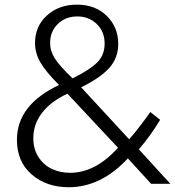

<svg xmlns="http://www.w3.org/2000/svg" viewBox="-20 -784 747 819"><path d="M272.9 14.6Q178.2 14.6 115.2 -39.8Q52.2 -94.2 52.2 -187.5Q52.2 -336.9 231.9 -421.4Q175.3 -478 152.3 -517.8Q129.4 -557.6 129.4 -599.6Q129.4 -672.4 180.4 -718.3Q231.4 -764.2 308.1 -764.2Q386.7 -764.2 435.5 -716.1Q484.4 -668 484.4 -596.7Q484.4 -536.6 445.8 -493.9Q407.2 -451.2 326.2 -411.6L530.8 -189.9Q547.4 -207.5 577.9 -247.3Q608.4 -287.1 621.1 -306.2L663.1 -272.9Q622.6 -205.6 572.3 -147L706.5 0H624.5L525.4 -108.4Q411.6 14.6 272.9 14.6ZM267.6 -384.3Q196.8 -351.6 159.4 -302.7Q122.1 -253.9 122.1 -194.3Q122.1 -148.4 144 -114.3Q166 -80.1 201.2 -63.5Q236.3 -46.9 279.3 -46.9Q387.2 -46.9 483.4 -153.8ZM193.8 -600.6Q193.8 -566.4 214.1 -534.4Q234.4 -502.4 289.6 -449.7Q361.8 -485.4 394 -517.1Q426.3 -548.8 426.3 -597.7Q426.3 -649.4 392.8 -681.6Q359.4 -713.9 309.6 -713.9Q259.8 -713.9 226.8 -681.9Q193.8 -649.9 193.8 -600.6Z"/></svg>

Font: Spartan MB
Style: Regular
Weight: 400
Designer: Matt Bailey, Mirko Velimirovic
Foundry: Matt Bailey
Version: Version 1.005